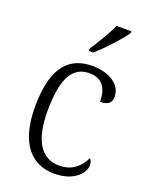

<svg xmlns="http://www.w3.org/2000/svg" viewBox="-145 -843 726 930"><g transform="rotate(20 218.0 -378.0)"><path d="M207 -619V-606H229C275 -645 344 -721 367 -756V-766H291C272 -721 236 -663 207 -619ZM252 10C351 10 401 -46 401 -86C401 -102 397 -112 389 -120C368 -74 328 -35 261 -35C169 -35 118 -111 118 -265C118 -450 170 -506 248 -506C317 -506 342 -456 342 -393C380 -393 400 -406 400 -440C400 -503 335 -544 249 -544C137 -544 54 -478 54 -264C54 -69 138 10 252 10Z"/></g></svg>

Font: Noto Serif Khmer SemiCondensed Light
Style: Regular
Weight: 300
Width: 4
Designer: Danh Hong and the Monotype Design Team
Foundry: Monotype Imaging Inc.
Version: Version 2.004